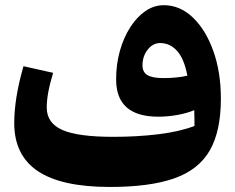

<svg xmlns="http://www.w3.org/2000/svg" viewBox="-20 -720 918 750"><path d="M739.7 -228Q739.7 -239.7 739.5 -256.6Q739.3 -273.4 738.8 -289.6Q710.4 -277.8 673.1 -271Q635.7 -264.2 598.1 -264.2Q433.6 -264.2 433.6 -409.7Q433.6 -468.8 448.2 -521Q462.9 -573.2 488.8 -613.5Q514.6 -653.8 548.1 -676.8Q581.5 -699.7 619.6 -699.7Q683.1 -699.7 733.4 -651.6Q783.7 -603.5 813.2 -521Q842.8 -438.5 842.8 -334.5Q842.8 -208 799.6 -132.6Q756.3 -57.1 661.1 -23.4Q565.9 10.3 409.2 10.3Q220.2 10.3 127.9 -51.5Q35.6 -113.3 35.6 -239.3Q35.6 -336.4 71.8 -461.4L187.5 -435.5Q174.3 -391.6 168.5 -359.6Q162.6 -327.6 162.6 -299.8Q162.6 -239.3 223.4 -212.4Q284.2 -185.5 422.4 -185.5Q516.1 -185.5 598.6 -195.6Q681.2 -205.6 739.7 -228ZM711.9 -424.3Q699.7 -489.7 672.1 -520.8Q644.5 -551.8 605.5 -551.8Q577.1 -551.8 556.9 -526.1Q536.6 -500.5 536.6 -464.4Q536.6 -438.5 555.7 -426.8Q574.7 -415 617.7 -415Q670.9 -415 711.9 -424.3Z"/></svg>

Font: Pinar-FD ExtraBold
Style: Regular
Weight: 800
Designer: Amin Abedi
Version: Version 3.000